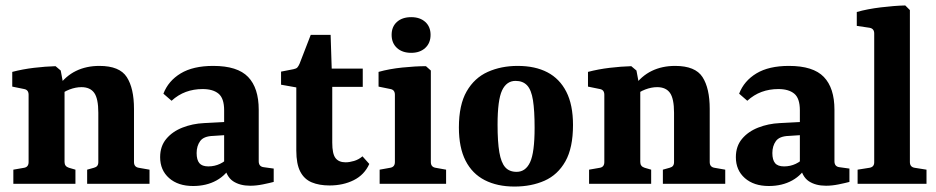

<svg xmlns="http://www.w3.org/2000/svg" viewBox="-20 -675 3438 705"><path d="M300 0V-52L325 -59Q333 -61 337 -66Q341 -71 341 -80V-261Q341 -313 326 -334Q311 -355 279 -355Q258 -355 235.5 -346.5Q213 -338 193 -321L194 -358Q221 -396 259 -414.5Q297 -433 345 -433Q419 -433 445.5 -392Q472 -351 472 -275V-80Q472 -62 489 -59L529 -52V0ZM29 0V-52L69 -59Q85 -62 85 -80V-327Q85 -345 69 -348L25 -357V-411Q63 -421 105 -426Q147 -431 184 -432L203 -416L217 -341V-80Q217 -64 233 -59L257 -52V0Z M689 8Q634 8 601 -21Q568 -50 568 -98Q568 -138 590.5 -165Q613 -192 650 -206.5Q687 -221 729 -223L824 -228V-180L763 -176Q728 -175 715 -157Q702 -139 702 -113Q702 -88 712 -76Q722 -64 745 -64Q768 -64 788 -73.5Q808 -83 821 -99L831 -71Q812 -33 775 -12.5Q738 8 689 8ZM580 -331Q598 -378 643.5 -405.5Q689 -433 763 -433Q852 -433 891 -392.5Q930 -352 930 -272V-83Q930 -63 949 -61L985 -56V-7Q970 -3 945.5 2Q921 7 899 7Q861 7 836 -9.5Q811 -26 803 -69V-270Q803 -314 782.5 -331Q762 -348 724 -348Q691 -348 662.5 -337.5Q634 -327 610 -305Z M1068 -354 1012 -364V-412L1058 -421Q1068 -423 1072 -427.5Q1076 -432 1080 -441L1121 -547H1194L1198 -423H1312V-356H1200V-151Q1200 -110 1212 -94.5Q1224 -79 1249 -79Q1263 -79 1280 -84Q1297 -89 1311 -101L1336 -73Q1318 -33 1279 -13.5Q1240 6 1190 6Q1152 6 1124.5 -5.5Q1097 -17 1082.5 -45Q1068 -73 1068 -122Z M1562 -80Q1562 -62 1579 -59L1618 -52V0H1374V-52L1413 -59Q1430 -62 1430 -80V-327Q1430 -345 1414 -348L1370 -357V-411Q1409 -422 1457 -427Q1505 -432 1544 -432L1562 -416ZM1561 -547Q1561 -517 1541.5 -499Q1522 -481 1490 -481Q1457 -481 1437.5 -499Q1418 -517 1418 -547Q1418 -577 1437.5 -594.5Q1457 -612 1490 -612Q1522 -612 1541.5 -594.5Q1561 -577 1561 -547Z M1943 -206Q1943 -269 1937 -307Q1931 -345 1915.5 -361.5Q1900 -378 1873 -378Q1840 -378 1823.5 -343Q1807 -308 1807 -217Q1807 -154 1813.5 -116Q1820 -78 1835 -61Q1850 -44 1877 -44Q1910 -44 1926.5 -79.5Q1943 -115 1943 -206ZM1665 -207Q1665 -290 1693.5 -339.5Q1722 -389 1771 -411Q1820 -433 1881 -433Q1945 -433 1990 -409.5Q2035 -386 2059.5 -338Q2084 -290 2084 -216Q2084 -132 2056 -82.5Q2028 -33 1979.5 -11.5Q1931 10 1869 10Q1806 10 1760 -13.5Q1714 -37 1689.5 -85Q1665 -133 1665 -207Z M2414 0V-52L2439 -59Q2447 -61 2451 -66Q2455 -71 2455 -80V-261Q2455 -313 2440 -334Q2425 -355 2393 -355Q2372 -355 2349.5 -346.5Q2327 -338 2307 -321L2308 -358Q2335 -396 2373 -414.5Q2411 -433 2459 -433Q2533 -433 2559.5 -392Q2586 -351 2586 -275V-80Q2586 -62 2603 -59L2643 -52V0ZM2143 0V-52L2183 -59Q2199 -62 2199 -80V-327Q2199 -345 2183 -348L2139 -357V-411Q2177 -421 2219 -426Q2261 -431 2298 -432L2317 -416L2331 -341V-80Q2331 -64 2347 -59L2371 -52V0Z M2803 8Q2748 8 2715 -21Q2682 -50 2682 -98Q2682 -138 2704.5 -165Q2727 -192 2764 -206.5Q2801 -221 2843 -223L2938 -228V-180L2877 -176Q2842 -175 2829 -157Q2816 -139 2816 -113Q2816 -88 2826 -76Q2836 -64 2859 -64Q2882 -64 2902 -73.5Q2922 -83 2935 -99L2945 -71Q2926 -33 2889 -12.5Q2852 8 2803 8ZM2694 -331Q2712 -378 2757.5 -405.5Q2803 -433 2877 -433Q2966 -433 3005 -392.5Q3044 -352 3044 -272V-83Q3044 -63 3063 -61L3099 -56V-7Q3084 -3 3059.5 2Q3035 7 3013 7Q2975 7 2950 -9.5Q2925 -26 2917 -69V-270Q2917 -314 2896.5 -331Q2876 -348 2838 -348Q2805 -348 2776.5 -337.5Q2748 -327 2724 -305Z M3321 -80Q3321 -62 3338 -59L3382 -52V0H3129V-52L3173 -59Q3190 -62 3190 -79V-552Q3190 -570 3173 -573L3126 -580V-631Q3165 -642 3214.5 -648Q3264 -654 3304 -655L3321 -638Z"/></svg>

Font: Yrsa
Style: Bold
Weight: 700
Version: Version 2.004